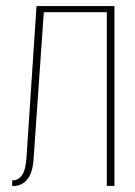

<svg xmlns="http://www.w3.org/2000/svg" viewBox="-20 -611 445 631"><path d="M20 0V-18Q40 -18 52 -34.5Q64 -51 67 -92L100 -591H356V0H331V-571H124L90 -83Q89 -73 86.5 -59.5Q84 -46 77.5 -33.5Q71 -21 59.5 -11.5Q48 -2 30 0Z"/></svg>

Font: Alumni Sans SC Thin
Style: Regular
Weight: 100
Designer: Robert E. Leuschke
Foundry: Robert E. Leuschke
Version: Version 1.018